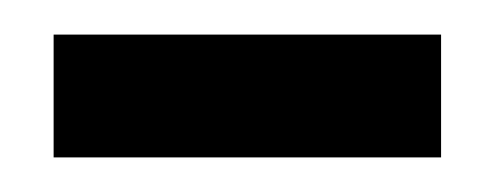

<svg xmlns="http://www.w3.org/2000/svg" viewBox="-20 -604 287 111"><path d="M11 -513V-584H235V-513Z"/></svg>

Font: Aikya
Style: Bold
Weight: 700
Designer: Neelakash Kshetrimayum (Latin subset based on Merriweather by Eben Sorkin)
Foundry: Brand New Type
Version: Version 1.00 b005